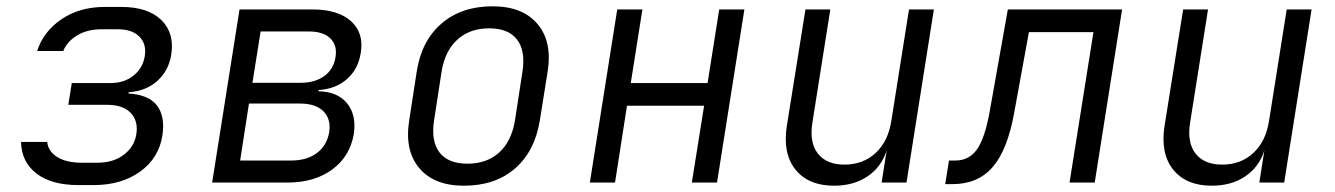

<svg xmlns="http://www.w3.org/2000/svg" viewBox="-20 -580 4240 610"><path d="M229 8Q143 8 95.5 -29Q48 -66 47 -129H130Q133 -99 162 -81Q191 -63 240 -63H290Q340 -63 373.5 -88.5Q407 -114 413 -153Q420 -195 395.5 -221Q371 -247 320 -247H197L208 -316H329Q375 -316 404.5 -340Q434 -364 440 -402Q446 -440 423 -463.5Q400 -487 354 -487H303Q257 -487 225 -467.5Q193 -448 181 -418H98Q118 -480 175.5 -519Q233 -558 313 -558H365Q450 -558 492.5 -516.5Q535 -475 524 -406Q516 -356 480.5 -323.5Q445 -291 389 -287L388 -283Q453 -279 479 -244.5Q505 -210 496 -150Q485 -78 425.5 -35Q366 8 278 8Z M654 0 741 -550H973Q1054 -550 1095.5 -512.5Q1137 -475 1126 -411Q1118 -360 1082 -328.5Q1046 -297 992 -294V-290Q1052 -289 1082.5 -252Q1113 -215 1104 -154Q1092 -83 1035.5 -41.5Q979 0 894 0ZM782 -317H936Q981 -317 1010.5 -338.5Q1040 -360 1046 -399Q1052 -436 1029.5 -458Q1007 -480 962 -480H808ZM743 -70H905Q955 -70 987 -94Q1019 -118 1026 -161Q1032 -202 1007.5 -226.5Q983 -251 933 -251H771Z M1454 10Q1359 10 1312 -46Q1265 -102 1280 -197L1304 -353Q1319 -450 1382.5 -505Q1446 -560 1545 -560Q1640 -560 1687.5 -504Q1735 -448 1720 -353L1695 -197Q1679 -99 1616 -44.5Q1553 10 1454 10ZM1465 -60Q1527 -60 1566 -95.5Q1605 -131 1616 -197L1640 -353Q1650 -419 1622.5 -454.5Q1595 -490 1534 -490Q1473 -490 1433.5 -454.5Q1394 -419 1383 -353L1359 -197Q1349 -131 1376.5 -95.5Q1404 -60 1465 -60Z M1854 0 1941 -550H2021L1984 -316H2228L2265 -550H2345L2258 0H2178L2217 -244H1972L1934 0Z M2630 10Q2548 10 2507 -41.5Q2466 -93 2480 -181L2539 -550H2618L2561 -190Q2551 -127 2578.5 -92Q2606 -57 2663 -57Q2722 -57 2762 -94Q2802 -131 2812 -197L2868 -550H2947L2860 0H2781L2797 -102Q2780 -49 2736 -19.5Q2692 10 2630 10Z M2983 5 2995 -70H3015Q3059 -70 3084 -105.5Q3109 -141 3124 -224L3182 -550H3545L3458 0H3378L3454 -478H3249L3202 -221Q3181 -104 3134 -49.5Q3087 5 3006 5Z M3830 10Q3748 10 3707 -41.5Q3666 -93 3680 -181L3739 -550H3818L3761 -190Q3751 -127 3778.5 -92Q3806 -57 3863 -57Q3922 -57 3962 -94Q4002 -131 4012 -197L4068 -550H4147L4060 0H3981L3997 -102Q3980 -49 3936 -19.5Q3892 10 3830 10Z"/></svg>

Font: JetBrains Mono NL Light
Style: Italic
Weight: 300
Italic angle: -9°
Designer: Philipp Nurullin, Konstantin Bulenkov
Foundry: JetBrains
Version: Version 2.304; ttfautohint (v1.8.4.7-5d5b)